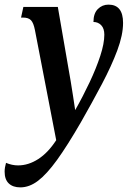

<svg xmlns="http://www.w3.org/2000/svg" viewBox="-71 -566 565 830"><path d="M17 244Q-15 244 -33 227Q-51 210 -51 176Q-51 159 -45 138Q-19 149 7 149Q52 149 94.5 121.5Q137 94 172 40L80 -436Q74 -467 63 -478.5Q52 -490 29 -490H20L30 -536H179L225 -270Q229 -248 234.5 -215.5Q240 -183 245 -149.5Q250 -116 254 -90Q288 -150 316.5 -210.5Q345 -271 362.5 -324.5Q380 -378 380 -416Q380 -443 366.5 -457Q353 -471 333 -471Q333 -508 352 -527Q371 -546 398 -546Q461 -546 461 -467Q461 -415 436 -348Q411 -281 369.5 -202.5Q328 -124 279 -38Q220 64 175.5 125.5Q131 187 93.5 215.5Q56 244 17 244Z"/></svg>

Font: Noto Serif ExtraCondensed SemiBold
Style: Italic
Weight: 600
Width: 2
Italic angle: -12°
Designer: Monotype Design Team
Foundry: Monotype Imaging Inc.
Version: Version 2.013